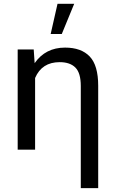

<svg xmlns="http://www.w3.org/2000/svg" viewBox="-20 -789 612 1012"><path d="M73.2 0V-528.3H157.7L162.6 -456.1Q219.7 -538.1 322.8 -538.1Q408.2 -538.1 452.9 -491.2Q497.6 -444.3 497.6 -336.9V202.6H405.8V-335.9Q405.8 -404.3 377.4 -432.9Q349.1 -461.4 294.4 -461.4Q200.7 -461.4 165 -377.9V0ZM247.1 -609.9 283.2 -769H371.1L305.7 -609.9Z"/></svg>

Font: Bert Sans Medium
Style: Regular
Weight: 500
Designer: Christian Robertson, Adam Twardoch, & Cristiano Sobral
Foundry: Google
Version: Version 12.135;January 10, 2020;FontCreator 12.0.0.2547 64-b